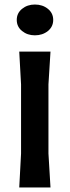

<svg xmlns="http://www.w3.org/2000/svg" viewBox="-20 -828 309 848"><path d="M54 -740Q54 -770 77.5 -789Q101 -808 134 -808Q168 -808 191.5 -789Q215 -770 215 -740Q215 -710 191.5 -691Q168 -672 134 -672Q101 -672 77.5 -691Q54 -710 54 -740ZM73 -150V-455L65 -600H203L194 -455V-150L203 0H65Z"/></svg>

Font: Farro Medium
Style: Regular
Weight: 500
Designer: Aceler Chua
Foundry: Grayscale Limited
Version: Version 1.101